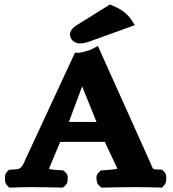

<svg xmlns="http://www.w3.org/2000/svg" viewBox="-20 -844 780 866"><path d="M350.4 -454.1 415.4 -294H290.7ZM251.5 -203.7C252.8 -203.8 258.8 -204 264.6 -204H452.6L509.5 -83.2C498.4 -80 473.7 -77.4 446.8 -76.1L436.3 -75.5L428.8 -69.6C411.2 -55.6 414.6 -38.8 416.4 -28.2C417.4 -22.1 418.1 -13.9 428.8 -5.3L437.3 2.3L449.3 2C490.2 1 551.5 0 594.5 0C636.7 0 669.6 1 699.2 2L710.1 2.4L717.7 -5.3C728.5 -15.2 728.6 -25 729.3 -32.1C730.2 -42.6 732.7 -58.5 717.7 -72.4L711.2 -78.4L702 -79.1C666.5 -81.6 673.3 -73.8 657.4 -111.6L421.4 -636.8L392.9 -621.4C382.8 -616 342.3 -606 337.1 -606H318L94.8 -125.2C74.5 -77.8 70.2 -81.3 30.4 -78.8L21 -78.2L14.4 -72.1C1.2 -59.9 2.5 -46.9 2.6 -38C2.7 -29.4 1.7 -17.1 14.4 -5.3L22.1 2.4L33 2C60.8 1 95 0 121.1 0C163.9 0 210.5 1 251.6 2L263.6 2.3L272.1 -5.3C285.7 -16.2 284.9 -27.4 285.2 -35.3C285.5 -44.3 287.3 -57.4 272.1 -69.6L264.5 -75.6L253.9 -76.1C229.9 -77.1 207.6 -79.6 200.9 -82.7C201 -83.4 201.3 -84.5 202 -86ZM475.8 -823.7 324.5 -729.5C307.6 -719 295.8 -703.8 295.8 -688C295.8 -667.4 314.3 -648 340.4 -648C356.7 -648 373.9 -652.7 397.9 -661.9L588.3 -730.7L571.6 -755.8C554 -782.4 525.9 -802.8 490.3 -817.7Z"/></svg>

Font: Linux Libertine Mono O 
Style: Mono Bold
Weight: 400
Designer: Philipp H. Poll
Foundry: Philipp H. Poll
Version: Version 5.1.7